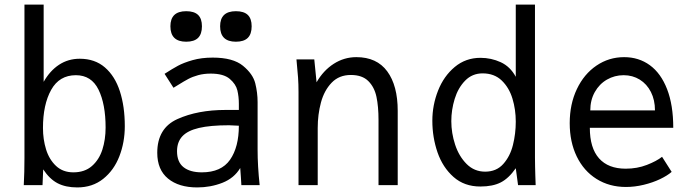

<svg xmlns="http://www.w3.org/2000/svg" viewBox="-20 -810 3040 840"><path d="M169 -69 166 0H84Q87 -57 87 -119V-790H171V-452Q198.5 -500.5 238.5 -526.8Q278.5 -553 329 -553Q395 -553 439 -515Q483 -477 504.5 -410.5Q526 -344 526 -258Q526 -187.5 502.2 -126.2Q478.5 -65 431.5 -27.5Q384.5 10 318 10Q267.5 10 232.2 -8.2Q197 -26.5 169 -69ZM442 -252Q442 -354.5 411 -417.8Q380 -481 312 -481Q239.5 -481 203.8 -416.8Q168 -352.5 168 -250Q168 -200.5 181.5 -156.5Q195 -112.5 225 -84.2Q255 -56 301 -56Q350.5 -56 382 -83.5Q413.5 -111 427.8 -155.2Q442 -199.5 442 -252Z M668 -141.5Q668 -249.5 756.5 -289.2Q845 -329 967 -329H1025V-356Q1025 -387 1018.5 -414.5Q1012 -442 985 -465Q958 -488 902 -488Q872 -488 847.2 -481.2Q822.5 -474.5 803.8 -464.5Q785 -454.5 759.5 -438.5L739 -426L700 -487Q734 -509 758.5 -522.2Q783 -535.5 822.2 -546.8Q861.5 -558 910.5 -558Q999.5 -558 1043 -522.2Q1086.5 -486.5 1096.8 -445.5Q1107 -404.5 1107 -363V-155Q1107 -84 1116 0H1036L1034 -33.5L1031 -75Q1004.5 -30.5 952.8 -10.2Q901 10 843 10Q762 10 715 -28.8Q668 -67.5 668 -141.5ZM1025 -260 982 -262Q900 -262 850.2 -250.2Q800.5 -238.5 777.5 -213.5Q754.5 -188.5 754.5 -148.5Q754.5 -101 783 -78.5Q811.5 -56 863 -56Q948 -56 986.5 -111.2Q1025 -166.5 1025 -260ZM725.5 -695Q725.5 -761 794.5 -761Q829.5 -761 846.5 -744.8Q863.5 -728.5 863.5 -695Q863.5 -661 846.5 -644.2Q829.5 -627.5 794.5 -627.5Q725.5 -627.5 725.5 -695ZM943 -695Q943 -761 1012 -761Q1047 -761 1064 -744.8Q1081 -728.5 1081 -695Q1081 -661 1064 -644.2Q1047 -627.5 1012 -627.5Q943 -627.5 943 -695Z M1277 -550H1355L1365 -450Q1394.5 -501.5 1440 -530.8Q1485.5 -560 1539 -560Q1628.5 -560 1674.2 -497.8Q1720 -435.5 1720 -325V0H1636V-285Q1636 -344 1627 -386.5Q1618 -429 1591.2 -455.5Q1564.5 -482 1515 -482Q1463.5 -482 1431 -448.2Q1398.5 -414.5 1384.2 -361.8Q1370 -309 1370 -250V0H1286V-407Q1286 -441.5 1284 -470.5Q1282 -499.5 1277 -550Z M1871.5 -282Q1871.5 -350 1896.5 -413.5Q1921.5 -477 1969.5 -517Q2017.5 -557 2082 -557Q2129 -557 2170.8 -537.8Q2212.5 -518.5 2236.5 -474V-790H2320.5V-120Q2320.5 -100.5 2321 -81.5Q2321.5 -62.5 2322 -43.5L2323.5 0H2246.5L2236.5 -74Q2206 -30 2171 -12Q2136 6 2081.5 6Q2011.5 6 1964.2 -35.8Q1917 -77.5 1894.2 -143.2Q1871.5 -209 1871.5 -282ZM2236.5 -278Q2236.5 -330.5 2222 -378.5Q2207.5 -426.5 2175 -457.8Q2142.5 -489 2091.5 -489Q2046 -489 2015 -457.2Q1984 -425.5 1969.2 -377.2Q1954.5 -329 1954.5 -280Q1954.5 -228 1971.2 -177Q1988 -126 2021.5 -92.5Q2055 -59 2102.5 -59Q2152 -59 2182 -92.8Q2212 -126.5 2224.2 -176Q2236.5 -225.5 2236.5 -278Z M2472.5 -271Q2472.5 -354.5 2503.8 -420.2Q2535 -486 2589.5 -523Q2644 -560 2710.5 -560Q2774.5 -560 2823 -524.8Q2871.5 -489.5 2898.5 -420Q2925.5 -350.5 2925.5 -251H2560.5Q2560.5 -162.5 2600.8 -117.2Q2641 -72 2717.5 -72Q2767.5 -72 2810 -88.5Q2852.5 -105 2876.5 -124L2918.5 -58Q2899.5 -41.5 2867.5 -26.2Q2835.5 -11 2796.2 -1.5Q2757 8 2718.5 8Q2646 8 2590 -27Q2534 -62 2503.2 -125.5Q2472.5 -189 2472.5 -271ZM2708.5 -481Q2669 -481 2635.5 -461.8Q2602 -442.5 2582.2 -407.2Q2562.5 -372 2562.5 -327H2845.5Q2845.5 -372.5 2827.8 -407.5Q2810 -442.5 2778.8 -461.8Q2747.5 -481 2708.5 -481Z"/></svg>

Font: JuliaMono
Style: Regular
Weight: 400
Monospace: yes
Designer: cormullion
Foundry: corm
Version: Version 0.055; ttfautohint (v1.8.4)